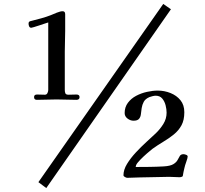

<svg xmlns="http://www.w3.org/2000/svg" viewBox="-20 -856 1040 975"><path d="M384 -363Q384 -349 368 -349Q343 -349 318 -350Q293 -351 267 -351Q242 -351 217 -350Q192 -349 167 -349Q153 -349 153 -363Q153 -376 168 -376Q178 -376 188 -375.5Q198 -375 208 -375Q217 -375 221 -383.5Q225 -392 225 -399V-742Q221 -741 208 -736.5Q195 -732 179.5 -727Q164 -722 152.5 -718.5Q141 -715 139 -715Q131 -715 128 -722Q125 -729 125 -736Q125 -744 129.5 -746.5Q134 -749 140 -750Q164 -756 189.5 -763Q215 -770 238 -779Q249 -784 268 -791.5Q287 -799 298 -799Q311 -799 311 -784V-698Q311 -672 310 -646Q309 -620 309 -594V-399Q309 -389 312 -382Q315 -375 328 -375Q338 -375 348 -375.5Q358 -376 368 -376Q384 -376 384 -363ZM848 -809 215 99 175 69 809 -836ZM933 -61Q933 -54 926 -34.5Q919 -15 917 -5Q914 5 912 16.5Q910 28 908 39Q901 44 893 44Q880 44 866.5 43Q853 42 839 42Q802 42 764.5 43.5Q727 45 689 45Q673 45 657.5 46Q642 47 626 47Q622 47 614.5 43Q607 39 607 34Q607 6 625 -23.5Q643 -53 670 -82Q697 -111 724.5 -136Q752 -161 771 -179Q793 -200 809.5 -226.5Q826 -253 826 -284Q826 -301 821 -321Q816 -341 804 -355.5Q792 -370 770 -370Q764 -370 754 -367.5Q744 -365 739 -363Q718 -354 710 -339Q702 -324 699.5 -307.5Q697 -291 695.5 -276.5Q694 -262 686 -252.5Q678 -243 658 -243Q642 -243 627.5 -254Q613 -265 613 -282Q613 -312 629.5 -334Q646 -356 671.5 -369.5Q697 -383 726.5 -389.5Q756 -396 781 -396Q815 -396 846 -383.5Q877 -371 896.5 -347Q916 -323 916 -286Q916 -246 901.5 -219.5Q887 -193 863 -173.5Q839 -154 810.5 -137Q782 -120 754 -100Q745 -93 726.5 -77Q708 -61 691.5 -44Q675 -27 671 -17Q669 -11 669 -8Q704 -8 740 -8.5Q776 -9 812 -11Q845 -13 860.5 -22.5Q876 -32 882 -44Q888 -56 893.5 -64.5Q899 -73 912 -73Q917 -73 925 -70Q933 -67 933 -61Z"/></svg>

Font: Kaisei Tokumin ExtraBold
Style: Regular
Weight: 800
Designer: Font-Kai, 金井和夫
Foundry: KAZUO KANAI
Version: Version 5.003